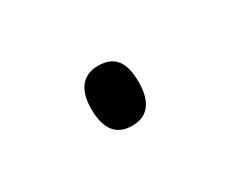

<svg xmlns="http://www.w3.org/2000/svg" viewBox="-34 -445 269 225"><g transform="rotate(-30 100.5 -332.5)"><path d="M69 -333C69 -308 78 -292 101 -292C123 -292 133 -307 133 -333C133 -359 124 -373 101 -373C78 -373 69 -356 69 -333Z"/></g></svg>

Font: Noto Sans Myanmar Condensed ExtraLight
Style: Regular
Weight: 200
Width: 3
Designer: Monotype Design Team
Foundry: Monotype Imaging Inc.
Version: Version 2.107